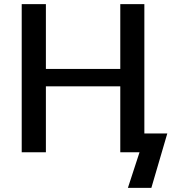

<svg xmlns="http://www.w3.org/2000/svg" viewBox="-20 -740 846 933"><path d="M793 -91.5 715.5 173H601.5L658 0H564.5V-320.5H203V0H85.5V-720H203V-405H564.5V-720H681.5V-91.5Z"/></svg>

Font: Lato 2
Style: Regular
Weight: 600
Designer: Lukasz Dziedzic with Adam Twardoch and Botio Nikoltchev
Foundry: tyPoland Lukasz Dziedzic
Version: Version 2.015; 2015-08-06; http://www.latofonts.com/